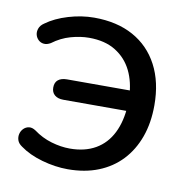

<svg xmlns="http://www.w3.org/2000/svg" viewBox="-63 -558 622 630"><g transform="rotate(10 247.5 -243.5)"><path d="M202 9Q160 9 116 -3.5Q72 -16 42 -38Q30 -46 26.5 -56.5Q23 -67 25.5 -77.5Q28 -88 35.5 -95.5Q43 -103 53.5 -104.5Q64 -106 76 -98Q103 -78 135 -68.5Q167 -59 197 -59Q247 -59 282.5 -79.5Q318 -100 337.5 -139Q357 -178 360 -233L381 -213H149Q130 -213 119.5 -222Q109 -231 109 -247Q109 -264 119.5 -272.5Q130 -281 149 -281H381L360 -259Q358 -309 339.5 -346.5Q321 -384 285.5 -406Q250 -428 197 -428Q168 -428 136 -419Q104 -410 76 -389Q64 -382 53.5 -383Q43 -384 35.5 -391Q28 -398 25.5 -408Q23 -418 27 -429Q31 -440 43 -448Q73 -470 116.5 -483Q160 -496 202 -496Q278 -496 332.5 -466Q387 -436 416.5 -380Q446 -324 446 -247Q446 -188 429 -141Q412 -94 380.5 -60.5Q349 -27 304 -9Q259 9 202 9Z"/></g></svg>

Font: Nunito Medium
Style: Regular
Weight: 500
Designer: Vernon Adams
Foundry: Vernon Adams
Version: Version 3.601